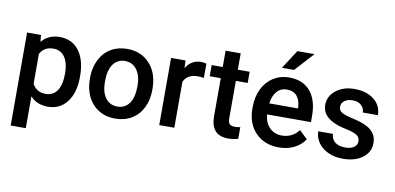

<svg xmlns="http://www.w3.org/2000/svg" viewBox="-84 -1017 3062 1487"><g transform="rotate(10 1447.0 -273.5)"><path d="M523.4 -258.8Q523.4 -136.2 467.8 -63.2Q412.1 9.8 318.4 9.8Q231.4 9.8 179.2 -47.4V203.1H60.5V-528.3H169.9L174.8 -474.6Q227.1 -538.1 316.9 -538.1Q413.6 -538.1 468.5 -466.1Q523.4 -394 523.4 -266.1ZM405.3 -269Q405.3 -348.1 373.8 -394.5Q342.3 -440.9 283.7 -440.9Q210.9 -440.9 179.2 -380.9V-146.5Q211.4 -85 284.7 -85Q341.3 -85 373.3 -130.6Q405.3 -176.3 405.3 -269Z M601.6 -269Q601.6 -346.7 632.3 -408.9Q663.1 -471.2 718.8 -504.6Q774.4 -538.1 846.7 -538.1Q953.6 -538.1 1020.3 -469.2Q1086.9 -400.4 1092.3 -286.6L1092.8 -258.8Q1092.8 -180.7 1062.7 -119.1Q1032.7 -57.6 976.8 -23.9Q920.9 9.8 847.7 9.8Q735.8 9.8 668.7 -64.7Q601.6 -139.2 601.6 -263.2ZM720.2 -258.8Q720.2 -177.2 753.9 -131.1Q787.6 -85 847.7 -85Q907.7 -85 941.2 -131.8Q974.6 -178.7 974.6 -269Q974.6 -349.1 940.2 -396Q905.8 -442.9 846.7 -442.9Q788.6 -442.9 754.4 -396.7Q720.2 -350.6 720.2 -258.8Z M1469.7 -419.9Q1446.3 -423.8 1421.4 -423.8Q1339.8 -423.8 1311.5 -361.3V0H1192.9V-528.3H1306.2L1309.1 -469.2Q1352.1 -538.1 1428.2 -538.1Q1453.6 -538.1 1470.2 -531.2Z M1717.8 -656.7V-528.3H1811V-440.4H1717.8V-145.5Q1717.8 -115.2 1729.7 -101.8Q1741.7 -88.4 1772.5 -88.4Q1793 -88.4 1814 -93.3V-1.5Q1773.4 9.8 1735.8 9.8Q1599.1 9.8 1599.1 -141.1V-440.4H1512.2V-528.3H1599.1V-656.7Z M2134.3 9.8Q2021.5 9.8 1951.4 -61.3Q1881.3 -132.3 1881.3 -250.5V-265.1Q1881.3 -344.2 1911.9 -406.5Q1942.4 -468.8 1997.6 -503.4Q2052.7 -538.1 2120.6 -538.1Q2228.5 -538.1 2287.4 -469.2Q2346.2 -400.4 2346.2 -274.4V-226.6H2001Q2006.3 -161.1 2044.7 -123Q2083 -85 2141.1 -85Q2222.7 -85 2273.9 -150.9L2337.9 -89.8Q2306.2 -42.5 2253.2 -16.4Q2200.2 9.8 2134.3 9.8ZM2120.1 -442.9Q2071.3 -442.9 2041.3 -408.7Q2011.2 -374.5 2002.9 -313.5H2229V-322.3Q2225.1 -381.8 2197.3 -412.4Q2169.4 -442.9 2120.1 -442.9ZM2147 -750H2282.2L2147 -602.1H2051.8Z M2734.4 -143.6Q2734.4 -175.3 2708.3 -191.9Q2682.1 -208.5 2621.6 -221.2Q2561 -233.9 2520.5 -253.4Q2431.6 -296.4 2431.6 -377.9Q2431.6 -446.3 2489.3 -492.2Q2546.9 -538.1 2635.7 -538.1Q2730.5 -538.1 2788.8 -491.2Q2847.2 -444.3 2847.2 -369.6H2728.5Q2728.5 -403.8 2703.1 -426.5Q2677.7 -449.2 2635.7 -449.2Q2596.7 -449.2 2572 -431.2Q2547.4 -413.1 2547.4 -382.8Q2547.4 -355.5 2570.3 -340.3Q2593.3 -325.2 2663.1 -309.8Q2732.9 -294.4 2772.7 -273.2Q2812.5 -252 2831.8 -222.2Q2851.1 -192.4 2851.1 -149.9Q2851.1 -78.6 2792 -34.4Q2732.9 9.8 2637.2 9.8Q2572.3 9.8 2521.5 -13.7Q2470.7 -37.1 2442.4 -78.1Q2414.1 -119.1 2414.1 -166.5H2529.3Q2531.7 -124.5 2561 -101.8Q2590.3 -79.1 2638.7 -79.1Q2685.5 -79.1 2710 -96.9Q2734.4 -114.7 2734.4 -143.6Z"/></g></svg>

Font: TypoPRO Roboto
Style: Regular
Weight: 500
Designer: Google
Version: Version 2.136; 2016